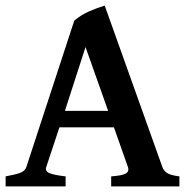

<svg xmlns="http://www.w3.org/2000/svg" viewBox="-20 -663 668 683"><path d="M0 0V-35.6Q33.2 -41.5 51 -47.9Q68.8 -54.2 73.7 -68.8L244.1 -589.4Q267.1 -609.4 297.1 -622.6Q327.1 -635.7 352.5 -643.1L557.6 -68.8Q562.5 -55.2 574.7 -47.4Q586.9 -39.6 618.2 -35.6V0H375.5V-35.6Q413.1 -38.1 426.8 -45.4Q440.4 -52.7 435.1 -68.8L385.3 -210H191.4L144.5 -68.8Q139.6 -53.7 156.5 -46.9Q173.3 -40 213.4 -35.6V0ZM210.9 -268.6H364.7L284.2 -495.6Z"/></svg>

Font: David Libre
Style: Bold
Weight: 700
Designer: Ismar David, J. Victor Gaultney, Annie Olsen and Meir Sadan
Foundry: Monotype Imaging Inc. & SIL International
Version: Version 1.100; ttfautohint (v1.8.4.7-5d5b)